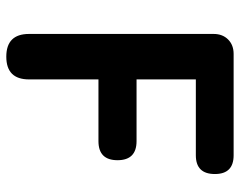

<svg xmlns="http://www.w3.org/2000/svg" viewBox="-98 -682 780 625"><g transform="rotate(90 292.5 -370.0)"><path d="M165 0Q91 0 91 -74V-675Q91 -704 109 -722Q127 -740 156 -740H319H486Q547 -740 547 -679Q547 -617 486 -617H239V-424H440Q502 -424 502 -362Q502 -300 440 -300H239V-74Q239 0 165 0Z"/></g></svg>

Font: GenSenRounded JP B
Style: Regular
Weight: 700
Version: Version 1.501;PS 1;hotconv 16.6.51;makeotf.lib2.5.65220